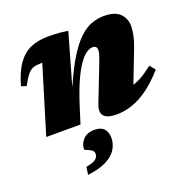

<svg xmlns="http://www.w3.org/2000/svg" viewBox="-130 -603 957 979"><g transform="rotate(-20 348.5 -113.0)"><path d="M44 -278 16.5 -287.5Q37.5 -361.5 67.8 -403Q98 -444.5 138.8 -461.5Q179.5 -478.5 232.5 -478.5Q253.5 -478.5 269.5 -477.8Q285.5 -477 302 -475.5Q318.5 -474 340 -470.5L261 -194L265 -202Q301.5 -285.5 335.2 -339.5Q369 -393.5 401.5 -424.2Q434 -455 467.2 -467.2Q500.5 -479.5 535.5 -479.5Q595 -479.5 622.2 -452.2Q649.5 -425 649.5 -383.5Q649.5 -363 643.8 -334.5Q638 -306 623 -267.5L535 -39.5L496 -91Q525 -90 550.2 -96.2Q575.5 -102.5 603.5 -118.2Q631.5 -134 667.5 -162L691.5 -132Q644 -78.5 599.5 -46.2Q555 -14 512 0.5Q469 15 426 15Q377 15 358.8 -5.2Q340.5 -25.5 356 -66L431 -259Q442.5 -288.5 446.5 -302.8Q450.5 -317 450.5 -326.5Q450.5 -337 445 -343.2Q439.5 -349.5 427 -349.5Q410.5 -349.5 391.5 -336Q372.5 -322.5 351.8 -292.5Q331 -262.5 308.8 -212.8Q286.5 -163 263.5 -90.5L235 0H49L159.5 -362.5Q157.5 -362.5 155.8 -362.5Q154 -362.5 152 -362.5Q128 -362.5 111.2 -357.2Q94.5 -352 79.5 -334Q64.5 -316 44 -278ZM208.5 124Q208.5 96.5 229.8 73Q251 49.5 293 49.5Q326.5 49.5 343.2 67.5Q360 85.5 360 117.5Q360 148 343.5 176.5Q327 205 288.2 225.8Q249.5 246.5 183.5 254.5L189.5 213Q217 208.5 231.2 201.2Q245.5 194 251 185Q256.5 176 256.5 167.5Q256.5 152 244.5 144.5Q232.5 137 220.5 132.8Q208.5 128.5 208.5 124Z"/></g></svg>

Font: Newsreader ExtraBold
Style: Italic
Weight: 800
Italic angle: -17°
Designer: Hugues Gentile
Foundry: Production Type
Version: Version 1.003